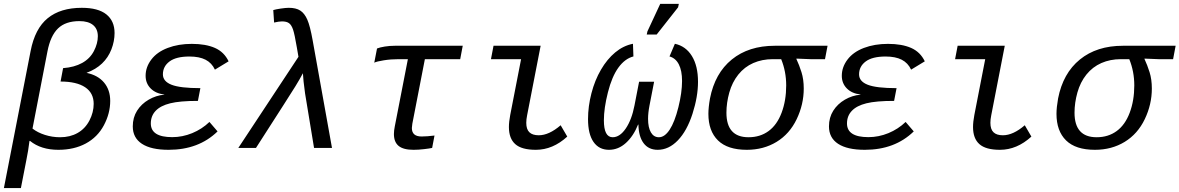

<svg xmlns="http://www.w3.org/2000/svg" viewBox="-28 -765 6100 993"><path d="M273.9 9.8Q184.1 9.8 127.4 -36.1H124.5Q118.2 15.1 108.4 62.5L80.1 207.5H-7.8L130.4 -501.5Q152.8 -617.2 218.8 -670.9Q284.7 -724.6 395 -724.6Q479.5 -724.6 522 -690.7Q564.5 -656.7 564.5 -594.2Q564.5 -551.8 548.1 -509.5Q531.7 -467.3 499.8 -436.8Q467.8 -406.2 419.4 -388.2Q478.5 -376 510.3 -337.9Q542 -299.8 542 -243.2Q542 -178.7 509.3 -117.2Q476.6 -55.7 415.8 -22.9Q355 9.8 273.9 9.8ZM478 -577.6Q478 -615.2 453.4 -635.5Q428.7 -655.8 382.8 -655.8Q311 -655.8 272 -617.9Q232.9 -580.1 217.3 -498.5L140.1 -100.1Q166 -79.6 204.1 -67.4Q242.2 -55.2 282.7 -55.2Q334.5 -55.2 373.5 -77.4Q412.6 -99.6 434.6 -141.8Q456.5 -184.1 456.5 -228Q456.5 -284.2 412.4 -313.7Q368.2 -343.3 285.2 -343.3L298.3 -412.6Q356.4 -417 397 -439.5Q437.5 -461.9 457.8 -501.2Q478 -540.5 478 -577.6Z M862.8 -55.7Q915.5 -55.7 966.1 -76.4Q1016.6 -97.2 1055.2 -134.3L1097.2 -85.4Q999.5 9.8 844.2 9.8Q753.4 9.8 706.1 -21.2Q658.7 -52.2 658.7 -111.3Q658.7 -157.2 680.9 -192.4Q703.1 -227.5 741 -249.5Q778.8 -271.5 821.8 -275.4V-276.4Q777.3 -281.2 751.2 -307.6Q725.1 -334 725.1 -373Q725.1 -418 754.6 -457Q784.2 -496.1 839.4 -517.1Q894.5 -538.1 963.9 -538.1Q1036.1 -538.1 1083.7 -517.1Q1131.3 -496.1 1154.3 -447.8L1083.5 -404.8Q1067.4 -439.5 1035.2 -456.1Q1002.9 -472.7 951.7 -472.7Q882.8 -472.7 848.6 -447Q814.5 -421.4 814.5 -380.4Q814.5 -344.2 859.1 -326.7Q903.8 -309.1 1008.3 -309.1L995.6 -243.2Q901.9 -243.2 852.1 -230.7Q802.2 -218.3 777.1 -191.9Q752 -165.5 752 -126.5Q752 -55.7 862.8 -55.7Z M1515.6 -471.2 1507.3 -519.5Q1495.6 -588.9 1487.5 -612.3Q1479.5 -635.7 1467 -645Q1454.6 -654.3 1430.2 -654.3Q1414.6 -654.3 1389.6 -648.4L1385.3 -712.9Q1397.9 -716.8 1423.8 -720.7Q1449.7 -724.6 1465.8 -724.6Q1502.9 -724.6 1524.9 -710.4Q1546.9 -696.3 1561.3 -663.6Q1575.7 -630.9 1588.9 -557.1L1689 0H1596.2L1549.8 -281.7Q1540 -352.1 1538.6 -386.2Q1524.4 -358.9 1500 -319.1Q1475.6 -279.3 1295.9 0H1204.6Z M2034.2 -459Q1993.7 -459 1957 -453.1Q1920.4 -447.3 1907.7 -440.9L1921.9 -514.2Q1936 -520 1961.7 -524.2Q1987.3 -528.3 2013.7 -528.3H2365.2L2352.1 -459H2169.4L2104.5 -125L2102.1 -103Q2102.1 -59.1 2152.3 -59.1Q2180.2 -59.1 2219.2 -64L2207 0Q2194.8 2.9 2165.5 6.3Q2136.2 9.8 2110.8 9.8Q2058.1 9.8 2033.7 -10.3Q2009.3 -30.3 2009.3 -71.8Q2009.3 -88.9 2013.7 -110.8L2081.5 -459Z M2693.8 -129.9Q2693.8 -96.2 2710 -80.8Q2726.1 -65.4 2758.3 -65.4Q2811.5 -65.4 2871.6 -117.2L2905.8 -58.6Q2831.1 9.8 2743.2 9.8Q2669.9 9.8 2637 -19.5Q2604 -48.8 2604 -107.9Q2604 -134.8 2610.8 -170.4L2667 -459H2511.2L2524.4 -528.3H2768.1L2698.2 -168.9Q2693.8 -147 2693.8 -129.9Z M3323.7 -150.4Q3323.7 -105.5 3338.4 -80.3Q3353 -55.2 3379.9 -55.2Q3409.7 -55.2 3435.5 -94.5Q3461.4 -133.8 3480.5 -210.2Q3499.5 -286.6 3499.5 -346.2Q3499.5 -399.4 3482.9 -431.9Q3466.3 -464.4 3434.6 -473.1L3462.4 -538.6Q3519 -526.4 3550.5 -475.1Q3582 -423.8 3582 -341.8Q3582 -265.1 3553.5 -176.5Q3524.9 -87.9 3477.8 -39.1Q3430.7 9.8 3373.5 9.8Q3326.2 9.8 3300.5 -24.7Q3274.9 -59.1 3273.9 -120.6H3272Q3248 -61 3209 -25.6Q3169.9 9.8 3121.6 9.8Q3069.8 9.8 3041.5 -31Q3013.2 -71.8 3013.2 -148.9Q3013.2 -214.8 3030.8 -282.5Q3048.3 -350.1 3080.1 -404.5Q3111.8 -459 3153.8 -493.9Q3195.8 -528.8 3245.6 -538.6L3248 -473.1Q3204.1 -461.9 3170.4 -415.5Q3136.7 -369.1 3116 -287.1Q3095.2 -205.1 3095.2 -142.6Q3095.2 -55.2 3140.6 -55.2Q3177.7 -55.2 3208.5 -100.6Q3239.3 -146 3253.4 -219.2L3277.3 -342.3H3355L3331.1 -219.2Q3323.7 -181.2 3323.7 -150.4ZM3316.9 -586.4 3320.3 -602.5 3386.7 -745.1H3482.9L3479 -727.1L3368.2 -586.4Z M3834.5 9.8Q3734.9 9.8 3685.3 -38.8Q3635.7 -87.4 3635.7 -176.3Q3635.7 -209 3644 -255.9Q3669.4 -386.2 3756.8 -457.3Q3844.2 -528.3 3979 -528.3H4252L4238.8 -459H4163.1L4091.3 -461.9L4090.8 -460Q4105.5 -428.7 4117.2 -391.6Q4128.9 -354.5 4128.9 -307.1Q4128.9 -225.1 4092.3 -148.7Q4055.7 -72.3 3988.3 -31.2Q3920.9 9.8 3834.5 9.8ZM4038.1 -323.2Q4038.1 -395 4012.2 -459H3968.8Q3913.6 -459 3867.9 -439Q3822.3 -418.9 3790.5 -379.4Q3758.8 -339.8 3743.9 -286.6Q3729 -233.4 3729 -182.1Q3729 -55.2 3843.3 -55.2Q3903.3 -55.2 3947 -87.2Q3990.7 -119.1 4014.4 -182.1Q4038.1 -245.1 4038.1 -323.2Z M4463.4 -55.7Q4516.1 -55.7 4566.7 -76.4Q4617.2 -97.2 4655.8 -134.3L4697.8 -85.4Q4600.1 9.8 4444.8 9.8Q4354 9.8 4306.6 -21.2Q4259.3 -52.2 4259.3 -111.3Q4259.3 -157.2 4281.5 -192.4Q4303.7 -227.5 4341.6 -249.5Q4379.4 -271.5 4422.4 -275.4V-276.4Q4377.9 -281.2 4351.8 -307.6Q4325.7 -334 4325.7 -373Q4325.7 -418 4355.2 -457Q4384.8 -496.1 4439.9 -517.1Q4495.1 -538.1 4564.5 -538.1Q4636.7 -538.1 4684.3 -517.1Q4731.9 -496.1 4754.9 -447.8L4684.1 -404.8Q4668 -439.5 4635.7 -456.1Q4603.5 -472.7 4552.2 -472.7Q4483.4 -472.7 4449.2 -447Q4415 -421.4 4415 -380.4Q4415 -344.2 4459.7 -326.7Q4504.4 -309.1 4608.9 -309.1L4596.2 -243.2Q4502.4 -243.2 4452.6 -230.7Q4402.8 -218.3 4377.7 -191.9Q4352.5 -165.5 4352.5 -126.5Q4352.5 -55.7 4463.4 -55.7Z M5094.2 -129.9Q5094.2 -96.2 5110.4 -80.8Q5126.5 -65.4 5158.7 -65.4Q5211.9 -65.4 5272 -117.2L5306.2 -58.6Q5231.4 9.8 5143.6 9.8Q5070.3 9.8 5037.4 -19.5Q5004.4 -48.8 5004.4 -107.9Q5004.4 -134.8 5011.2 -170.4L5067.4 -459H4911.6L4924.8 -528.3H5168.5L5098.6 -168.9Q5094.2 -147 5094.2 -129.9Z M5634.8 9.8Q5535.2 9.8 5485.6 -38.8Q5436 -87.4 5436 -176.3Q5436 -209 5444.3 -255.9Q5469.7 -386.2 5557.1 -457.3Q5644.5 -528.3 5779.3 -528.3H6052.2L6039.1 -459H5963.4L5891.6 -461.9L5891.1 -460Q5905.8 -428.7 5917.5 -391.6Q5929.2 -354.5 5929.2 -307.1Q5929.2 -225.1 5892.6 -148.7Q5856 -72.3 5788.6 -31.2Q5721.2 9.8 5634.8 9.8ZM5838.4 -323.2Q5838.4 -395 5812.5 -459H5769Q5713.9 -459 5668.2 -439Q5622.6 -418.9 5590.8 -379.4Q5559.1 -339.8 5544.2 -286.6Q5529.3 -233.4 5529.3 -182.1Q5529.3 -55.2 5643.6 -55.2Q5703.6 -55.2 5747.3 -87.2Q5791 -119.1 5814.7 -182.1Q5838.4 -245.1 5838.4 -323.2Z"/></svg>

Font: Cousine
Style: Italic
Weight: 400
Italic angle: -12°
Monospace: yes
Designer: Steve Matteson
Foundry: Monotype Imaging Inc.
Version: Version 1.21